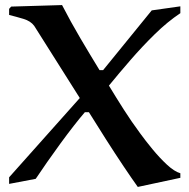

<svg xmlns="http://www.w3.org/2000/svg" viewBox="-20 -725 746 758"><path d="M373 -448H387L579 -684L692 -700V-673Q641 -639 591.5 -590.5Q542 -542 496 -489Q450 -436 410 -387Q439 -339 469 -292Q499 -245 533 -199Q554 -170 582 -136Q610 -102 639 -75Q668 -48 692 -41V-23L524 13Q501 -19 467.5 -69Q434 -119 398 -175.5Q362 -232 331 -282H315Q296 -260 271 -228Q246 -196 219 -159Q192 -122 166.5 -85.5Q141 -49 121 -19L16 1V-25L295 -338L115 -623Q101 -642 72.5 -650.5Q44 -659 16 -666V-690L24 -699L225 -705Q259 -639 297 -574.5Q335 -510 373 -448Z"/></svg>

Font: Aref Ruqaa Ink
Style: Bold
Weight: 700
Designer: Abdullah Aref
Version: Version 1.005